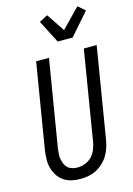

<svg xmlns="http://www.w3.org/2000/svg" viewBox="-145 -1059 790 1140"><g transform="rotate(-15 250.5 -489.5)"><path d="M204 8Q175 8 148.5 2Q122 -4 100.5 -19Q79 -34 65 -56Q51 -78 44 -104Q37 -130 38 -158Q39 -186 43 -214L129 -735H208L120 -203Q118 -186 116.5 -169.5Q115 -153 118 -137Q121 -121 127 -106.5Q133 -92 144.5 -81.5Q156 -71 171.5 -66.5Q187 -62 204 -62Q227 -62 251 -71Q275 -80 292.5 -98.5Q310 -117 319 -140.5Q328 -164 332 -187L422 -735H501L409 -176Q405 -152 397 -128Q389 -104 375.5 -82Q362 -60 342.5 -42Q323 -24 300 -12.5Q277 -1 252.5 3.5Q228 8 204 8ZM283 -815 211 -955 263 -982 337 -871 450 -987 493 -950 375 -815Z"/></g></svg>

Font: Iosevka Fixed
Style: Italic
Weight: 400
Italic angle: -9°
Monospace: yes
Designer: Belleve Invis
Foundry: Belleve Invis
Version: Version 33.2.4